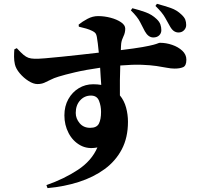

<svg xmlns="http://www.w3.org/2000/svg" viewBox="-20 -887 1040 1000"><path d="M789.6 -856 797.4 -867.2Q838.9 -856 869.9 -845.2Q900.9 -834.5 925.3 -811Q940.4 -796.9 945.1 -784.4Q949.7 -772 949.7 -756.8Q949.7 -740.7 938.2 -729.2Q926.8 -717.8 909.7 -717.8Q897 -717.8 886.2 -724.9Q875.5 -731.9 865.7 -749Q855 -767.6 840.3 -794.4Q825.7 -821.3 789.6 -856ZM661.6 -833 669.4 -844.2Q707.5 -834.5 739.5 -822.8Q771.5 -811 795.4 -788.1Q810.5 -773.9 815.4 -759.5Q820.3 -745.1 820.3 -730Q820.3 -713.4 808.8 -702.6Q797.4 -691.9 778.3 -691.9Q752.4 -691.9 734.4 -724.1Q722.7 -745.6 709.7 -772Q696.8 -798.3 661.6 -833ZM449.7 -221.2Q483.9 -221.2 495.1 -243.2Q506.3 -265.1 506.3 -304.2Q506.3 -335.4 495.6 -362.3Q484.9 -389.2 453.6 -389.2Q419.9 -389.2 397.2 -364Q374.5 -338.9 374.5 -298.8Q374.5 -269.5 394.8 -245.4Q415 -221.2 449.7 -221.2ZM390.6 -748 389.6 -758.8Q409.2 -774.9 436 -789.1Q462.9 -803.2 490.7 -803.2Q522.9 -803.2 555.7 -794.7Q588.4 -786.1 610.4 -771.2Q632.3 -756.3 632.3 -737.8Q632.3 -716.3 623 -697.8Q613.8 -679.2 611.3 -661.1Q610.8 -654.8 610.1 -646Q609.4 -637.2 609.4 -626Q682.1 -634.8 721.7 -641.8Q761.2 -648.9 779.1 -653.8Q796.9 -658.7 802.7 -661.4Q808.6 -664.1 813.5 -664.1Q845.2 -664.1 876.7 -653.3Q908.2 -642.6 929.4 -622.8Q950.7 -603 950.7 -576.2Q950.7 -544.4 933.6 -537.1Q916.5 -529.8 889.6 -529.8Q870.6 -529.8 848.4 -534.2Q826.2 -538.6 794.9 -543.2Q763.7 -547.9 718 -549.6Q672.4 -551.3 606.4 -545.9Q605 -509.3 604.5 -468.8Q604 -428.2 604.5 -390.1Q627 -362.8 636.7 -326.7Q646.5 -290.5 646.5 -252.9Q646.5 -170.4 614.3 -109.1Q582 -47.9 524.4 -5.9Q466.8 36.1 390.9 60.5Q314.9 85 227.5 92.8L221.7 77.1Q314 44.9 385.7 -2.4Q457.5 -49.8 487.3 -119.1Q436.5 -108.9 397.7 -130.6Q358.9 -152.3 337.2 -194.1Q315.4 -235.8 315.4 -286.1Q315.4 -334 335.9 -370.6Q356.4 -407.2 390.4 -427.7Q424.3 -448.2 465.3 -448.2Q487.8 -448.2 507.3 -444.8Q505.9 -462.9 504.4 -486.1Q502.9 -509.3 501.5 -534.2Q425.8 -523.4 370.8 -510.5Q315.9 -497.6 284.7 -487.8Q260.3 -480.5 243.2 -471.4Q226.1 -462.4 210.4 -455.8Q194.8 -449.2 175.3 -449.2Q153.8 -449.2 128.4 -465.3Q103 -481.4 83 -505.1Q63 -528.8 57.6 -551.8Q53.2 -570.8 53.2 -591.8Q53.2 -612.8 54.7 -629.9L67.4 -636.2Q88.4 -613.3 102.1 -601.8Q115.7 -590.3 128.4 -585.9Q141.1 -581.5 158.7 -581.1Q175.8 -580.1 214.1 -583.3Q252.4 -586.4 301.8 -591.6Q351.1 -596.7 401.9 -602.3Q452.6 -607.9 494.6 -612.8Q492.2 -638.7 489.5 -660.2Q486.8 -681.6 484.4 -694.8Q482.4 -707 477.5 -713.6Q472.7 -720.2 460.4 -726.1Q446.8 -732.9 428.7 -738.3Q410.6 -743.7 390.6 -748Z"/></svg>

Font: Source Han Serif JP Heavy
Style: Regular
Weight: 900
Designer: Ryoko NISHIZUKA  (kana & ideographs); Frank Grießhammer (Latin, Greek & Cyrillic); Wenlong ZHANG  (bopomofo); Sandoll Co
Foundry: Adobe Systems Incorporated
Version: Version 1.001;PS 1.001;hotconv 16.6.54;makeotf.lib2.5.65590